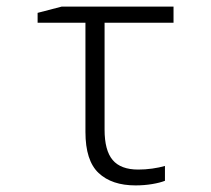

<svg xmlns="http://www.w3.org/2000/svg" viewBox="-20 -552 640 582"><path d="M391 10Q319 10 279 -27.5Q239 -65 239 -152V-483H94V-513L167 -532H506V-483H297V-159Q297 -96 321.5 -67Q346 -38 399 -38Q420 -38 441.5 -41Q463 -44 480 -49V-4Q465 2 441 6Q417 10 391 10Z"/></svg>

Font: Noto Sans Mono Light
Style: Regular
Weight: 300
Designer: Monotype Design Team
Foundry: Monotype Imaging Inc.
Version: Version 2.014; ttfautohint (v1.8.4.7-5d5b)